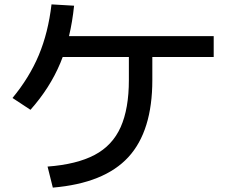

<svg xmlns="http://www.w3.org/2000/svg" viewBox="-20 -813 1040 876"><path d="M197 -53Q330 -63 411.5 -106Q493 -149 530.5 -233Q568 -317 568 -448V-603H675V-448Q675 -215 565.5 -96Q456 23 221 43ZM37 -366Q114 -459 157 -561.5Q200 -664 215 -793L318 -787Q303 -640 255.5 -526Q208 -412 119 -312ZM223 -553V-648H955V-553Z"/></svg>

Font: M PLUS 2 Medium
Style: Regular
Weight: 500
Designer: Coji Morishita
Foundry: UNDERFOREST DESIGN
Version: Version 1.001